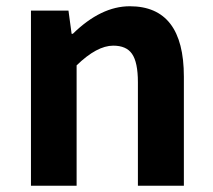

<svg xmlns="http://www.w3.org/2000/svg" viewBox="-20 -594 681 614"><path d="M79 -560H199L209 -486H213Q303 -574 395 -574Q568 -574 568 -349V0H421V-331Q421 -395 402 -422Q384 -448 342 -448Q290 -448 225 -385V0H79Z"/></svg>

Font: KaiGen Gothic SC Bold
Style: Bold
Weight: 700
Designer: Ryoko NISHIZUKA Ë•øÂ°öÊ∂ºÂ≠ê (kana & ideographs); Paul D. Hunt (Latin, Greek & Cyrillic); Wenlong ZHANG Âº†ÊñáÈæô (bopom
Version: Version 1.001 October 10, 2014